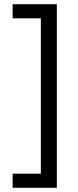

<svg xmlns="http://www.w3.org/2000/svg" viewBox="-20 -769 369 912"><path d="M40 -682V-749H250V123H40V56H174V-682Z"/></svg>

Font: TitilliumWeb-Regular
Style: Regular
Weight: 400
Version: Version 1.001;PS 57.000;hotconv 1.0.70;makeotf.lib2.5.55311